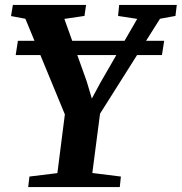

<svg xmlns="http://www.w3.org/2000/svg" viewBox="-20 -763 741 783"><path d="M95 0 100 -43 214 -57 244.5 -296.5 83.5 -686.5 25 -697.5 32.5 -743H331L324.5 -698L242.5 -686L333.5 -431.5L354.5 -361L391 -428.5L539.5 -686L461.5 -698L466 -743H701L695.5 -698L632.5 -686.5L388 -299.5L356.5 -57.5L473 -43L468.5 0ZM649.5 -596.5 640.5 -538.5H44L53 -596.5Z"/></svg>

Font: Merriweather 36pt
Style: Bold Italic
Weight: 700
Italic angle: -7.8°
Version: Version 2.101